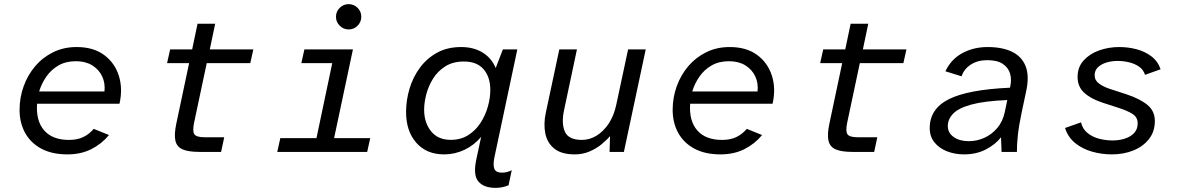

<svg xmlns="http://www.w3.org/2000/svg" viewBox="-20 -735 5728 929"><path d="M306 12Q231.7 12 180.1 -15.6Q128.5 -43.2 101.6 -91.9Q74.7 -140.6 74.7 -203.2Q74.7 -262.9 94.4 -317.6Q114.2 -372.4 150.4 -414.9Q186.6 -457.4 237.4 -482.4Q288.1 -507.4 350.8 -507.4Q431.4 -507.4 483 -469.5Q534.7 -431.6 554.7 -369.4Q574.7 -307.2 558.2 -233H159.3Q153.5 -150.2 193.7 -104.1Q233.8 -58 313.8 -58Q354.7 -58 383.4 -72.1Q412.1 -86.2 433.5 -111.5L507.4 -81.6Q471.2 -38 421.1 -13Q371 12 306 12ZM169.4 -292.4H485.5Q489.8 -333 474.1 -366Q458.5 -398.9 426.1 -418.9Q393.6 -438.8 347 -438.8Q298.6 -438.8 263.1 -418.4Q227.7 -398 204.5 -364.7Q181.3 -331.5 169.4 -292.4Z M945.3 0Q891 0 862.9 -12.5Q834.9 -25 828.5 -55.1Q822.2 -85.2 832.8 -135.6L895 -429.5H788.4L803.2 -496H909.8L935.8 -620H1021.1L995.1 -496H1205.8L1191 -429.5H980.3L919 -140.7Q910.6 -100.3 920.4 -85.5Q930.2 -70.8 971.1 -70.8H1064.9L1049.8 0Z M1321.5 0 1336.3 -66.5H1511.2L1587.6 -429.5H1438L1452.8 -496H1687.7L1596.5 -66.5H1771.4L1756.6 0ZM1666.9 -592.5Q1642 -592.5 1623.8 -610.7Q1605.6 -628.8 1605.6 -653.8Q1605.6 -679.3 1623.8 -697.1Q1642 -715 1666.9 -715Q1692.4 -715 1710.3 -697.1Q1728.1 -679.3 1728.1 -653.8Q1728.1 -628.8 1710.3 -610.7Q1692.4 -592.5 1666.9 -592.5Z M2378.1 174Q2320.7 174 2294.6 143.1Q2268.5 112.2 2284.5 37.1L2308 -72.8Q2274.7 -32.9 2227.9 -10.4Q2181 12 2128.7 12Q2043.6 12 1994.2 -44.4Q1944.8 -100.7 1944.8 -193.1Q1944.8 -250.1 1961.5 -306Q1978.1 -361.9 2012 -407.6Q2045.9 -453.3 2095.5 -480.4Q2145.2 -507.4 2211.2 -507.4Q2271.6 -507.4 2314.9 -480.9Q2358.2 -454.4 2378.5 -405.9L2413.2 -496H2483.1L2371.7 28.8Q2364.7 65.8 2372.5 83.1Q2380.3 100.4 2408.5 100.4Q2432.9 100.4 2456.1 88.6L2440.7 161.4Q2427.6 167.3 2411.5 170.6Q2395.5 174 2378.1 174ZM2161.1 -58.3Q2209.5 -58.3 2245.5 -81.2Q2281.5 -104 2305.1 -140.5Q2328.7 -177 2340.5 -219Q2352.4 -261.1 2352.4 -299.4Q2352.4 -362.3 2320 -399.8Q2287.6 -437.4 2224.7 -437.4Q2171.5 -437.4 2134.5 -413.9Q2097.5 -390.4 2075.1 -354.1Q2052.7 -317.9 2042.4 -277.9Q2032.2 -238 2032.2 -204.3Q2032.2 -141.6 2065.7 -99.9Q2099.1 -58.3 2161.1 -58.3Z M2760.7 12Q2697.3 12 2662.5 -15.5Q2627.8 -43 2618.5 -89.3Q2609.3 -135.6 2620.9 -189.5L2686.3 -496H2771.6L2709.7 -204.2Q2695.4 -139.1 2713 -98.5Q2730.5 -58 2795.6 -58Q2832.4 -58 2866.1 -78.4Q2899.8 -98.9 2925.4 -137.3Q2950.9 -175.7 2962.1 -229.5L3019.1 -496H3104.4L2998.7 0H2929.4L2931.7 -76.5Q2914.9 -56.5 2889.3 -35.8Q2863.8 -15.2 2831.4 -1.6Q2798.9 12 2760.7 12Z M3466 12Q3391.7 12 3340.1 -15.6Q3288.5 -43.2 3261.6 -91.9Q3234.7 -140.6 3234.7 -203.2Q3234.7 -262.9 3254.4 -317.6Q3274.2 -372.4 3310.4 -414.9Q3346.6 -457.4 3397.4 -482.4Q3448.1 -507.4 3510.8 -507.4Q3591.4 -507.4 3643 -469.5Q3694.7 -431.6 3714.7 -369.4Q3734.7 -307.2 3718.2 -233H3319.3Q3313.5 -150.2 3353.7 -104.1Q3393.8 -58 3473.8 -58Q3514.7 -58 3543.4 -72.1Q3572.1 -86.2 3593.5 -111.5L3667.4 -81.6Q3631.2 -38 3581.1 -13Q3531 12 3466 12ZM3329.4 -292.4H3645.5Q3649.8 -333 3634.1 -366Q3618.5 -398.9 3586.1 -418.9Q3553.6 -438.8 3507 -438.8Q3458.6 -438.8 3423.1 -418.4Q3387.7 -398 3364.5 -364.7Q3341.3 -331.5 3329.4 -292.4Z M4105.3 0Q4051 0 4022.9 -12.5Q3994.9 -25 3988.5 -55.1Q3982.2 -85.2 3992.8 -135.6L4055 -429.5H3948.4L3963.2 -496H4069.8L4095.8 -620H4181.1L4155.1 -496H4365.8L4351 -429.5H4140.3L4079 -140.7Q4070.6 -100.3 4080.4 -85.5Q4090.2 -70.8 4131.1 -70.8H4224.9L4209.8 0Z M4644.2 12Q4600.5 12 4562.8 -2.6Q4525 -17.1 4501.8 -45.6Q4478.5 -74 4478.5 -115.3Q4478.5 -208.5 4571 -255Q4663.4 -301.5 4866.9 -310.7L4867.9 -315.4Q4875.6 -349.3 4867.4 -378.4Q4859.2 -407.4 4832.4 -425.7Q4805.7 -443.9 4756.6 -443.9Q4709.8 -443.9 4676.7 -422.1Q4643.6 -400.3 4632.8 -365.7L4554.3 -390.1Q4581.9 -448.4 4636.2 -477.9Q4690.5 -507.4 4758.8 -507.4Q4829.2 -507.4 4876.5 -484.7Q4923.7 -462 4942.5 -414.7Q4961.4 -367.3 4944.8 -292L4923.5 -191.5Q4909.7 -126.3 4904.7 -79.1Q4899.8 -31.9 4900.4 0H4826.2L4823.4 -70.7Q4796.4 -36.1 4750.4 -12.1Q4704.4 12 4644.2 12ZM4667.7 -51.9Q4705.9 -51.9 4741.9 -67.8Q4777.8 -83.7 4804.9 -115.1Q4831.9 -146.5 4841.8 -193.3L4853.8 -250.9Q4743.2 -246.4 4680.3 -229.2Q4617.5 -212 4591.7 -184.9Q4566 -157.8 4566 -125.5Q4566 -92 4594.5 -72Q4623.1 -51.9 4667.7 -51.9Z M5359.7 12Q5310.7 12 5264 -1.2Q5217.4 -14.4 5182.5 -42.6Q5147.6 -70.7 5133.3 -115.8L5210.6 -143Q5217.8 -111.4 5241.6 -91.8Q5265.4 -72.2 5297.9 -63.8Q5330.4 -55.4 5363.3 -55.4Q5395.8 -55.4 5423.6 -64.6Q5451.3 -73.7 5468 -91.9Q5484.7 -110 5484.7 -138.3Q5484.7 -168.4 5458.5 -184.5Q5432.4 -200.6 5391.4 -213.4L5314.3 -238.4Q5258.9 -256.4 5226.4 -285.9Q5193.9 -315.3 5193.9 -362.7Q5193.9 -410.1 5223.1 -442.4Q5252.3 -474.7 5298.2 -491.1Q5344.2 -507.4 5395.3 -507.4Q5438.4 -507.4 5479.1 -496.8Q5519.7 -486.1 5550.9 -462.5Q5582.2 -438.9 5595.6 -399.8L5520.3 -372.9Q5512.6 -397.8 5491.4 -412.5Q5470.2 -427.2 5442.6 -433.7Q5415 -440.2 5387.6 -440.2Q5359.7 -440.2 5334.1 -432.6Q5308.4 -424.9 5292.5 -409.6Q5276.5 -394.4 5276.5 -371.1Q5276.5 -346 5298 -330.4Q5319.5 -314.8 5350.8 -304.6L5429.6 -279Q5495.3 -257.3 5531.6 -227.6Q5567.8 -197.9 5567.8 -149.4Q5567.8 -98.5 5539.5 -62.4Q5511.2 -26.3 5464.1 -7.1Q5417.1 12 5359.7 12Z"/></svg>

Font: Atkinson Hyperlegible Mono ExtraLight
Style: Italic
Weight: 200
Italic angle: -12°
Monospace: yes
Designer: Elliott Scott, Megan Eiswerth, Linus Boman, Theodore Petrosky, Letters from Sweden
Foundry: Applied Design Works, Letters from Sweden
Version: Version 2.001